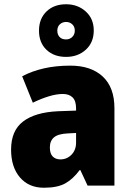

<svg xmlns="http://www.w3.org/2000/svg" viewBox="-20 -964 616 901"><path d="M310 -656Q407 -656 462 -605Q517 -554 517 -456V-93H391L357 -166H354Q322 -123 285.5 -103Q249 -83 186 -83Q115 -83 73.5 -131.5Q32 -180 32 -262Q32 -351 88.5 -394Q145 -437 252 -442L337 -445V-455Q337 -491 320.5 -507Q304 -523 275 -523Q245 -523 209 -512Q173 -501 134 -482L84 -606Q129 -630 185.5 -643Q242 -656 310 -656ZM299 -338Q253 -336 233.5 -319.5Q214 -303 214 -272Q214 -243 227.5 -229.5Q241 -216 263 -216Q294 -216 315.5 -238Q337 -260 337 -295V-340ZM290 -697Q233 -697 198 -730.5Q163 -764 163 -820Q163 -876 198 -910Q233 -944 290 -944Q345 -944 382.5 -910Q420 -876 420 -821Q420 -765 383 -731Q346 -697 290 -697ZM290 -779Q307 -779 319 -790.5Q331 -802 331 -820Q331 -839 319 -850Q307 -861 290 -861Q273 -861 261 -850Q249 -839 249 -820Q249 -802 259.5 -790.5Q270 -779 290 -779Z"/></svg>

Font: Noto Sans Telugu UI SemiCondensed Black
Style: Regular
Weight: 900
Width: 4
Designer: Jelle Bosma - Monotype Design Team
Foundry: Monotype Imaging Inc.
Version: Version 2.005; ttfautohint (v1.8.4.7-5d5b)